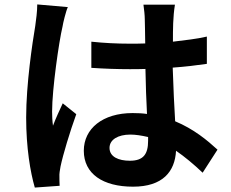

<svg xmlns="http://www.w3.org/2000/svg" viewBox="-20 -801 1040 866"><path d="M286 -769 148 -781C148 -750 143 -712 139 -684C126 -607 98 -421 98 -271C98 -134 117 -24 137 45L249 37C248 22 248 7 248 -4C247 -15 250 -35 253 -50C264 -103 295 -206 324 -286L263 -335C248 -302 232 -269 219 -234C216 -254 215 -278 215 -298C215 -399 246 -614 262 -681C264 -696 278 -753 286 -769ZM894 -22 961 -126C914 -169 854 -219 770 -254C766 -322 762 -400 759 -496C815 -500 865 -506 913 -513V-636C866 -625 816 -620 760 -613C760 -669 760 -724 769 -780H627C630 -760 633 -730 633 -715C634 -694 634 -654 635 -605C612 -604 588 -604 565 -604C507 -604 449 -607 392 -613V-495C451 -491 509 -489 565 -489C588 -489 612 -489 636 -490C637 -418 640 -348 643 -287C623 -290 601 -291 578 -291C443 -291 358 -221 358 -121C358 -17 444 41 580 41C714 41 769 -27 774 -121C813 -94 853 -61 894 -22ZM648 -183V-166C648 -106 627 -76 566 -76C514 -76 474 -94 474 -134C474 -171 512 -194 568 -194C591 -194 617 -190 648 -183Z"/></svg>

Font: Spoqa Han Sans Neo Bold
Style: Bold
Weight: 700
Designer: [Spoqa Han Sans Neo] Dong-huui Kim  Younghwa Kang  Yujin Lee  [Noto Sans] Ryoko NISHIZUKA  (kana & ideographs); Paul D. 
Foundry: Spoqa (http://www.spoqa-han-sans.com)
Version: Version 1.100;hotconv 1.0.109;makeotfexe 2.5.65596